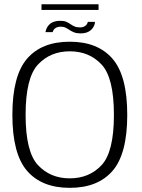

<svg xmlns="http://www.w3.org/2000/svg" viewBox="-20 -876 665 900"><path d="M307 4.5Q438.5 4.5 507.5 -75Q576.5 -154.5 576.5 -337.5Q576.5 -520.5 507.5 -600.5Q438.5 -680.5 307 -680.5Q175.5 -680.5 106.8 -600.8Q38 -521 38 -337.5Q38 -154.5 107 -75Q176 4.5 307 4.5ZM307 -40Q216 -40 158 -102Q100 -164 100 -337.5Q100 -511.5 158 -573.5Q216 -635.5 307 -635.5Q398.5 -635.5 456.2 -573.5Q514 -511.5 514 -337.5Q514 -164 456.2 -102Q398.5 -40 307 -40ZM358 -719.5Q374.5 -719.5 385.8 -723.5Q397 -727.5 404.5 -733.8Q412 -740 416.5 -747.2Q421 -754.5 423.2 -761.5Q425.5 -768.5 425 -773.5H391.5Q391 -768.5 387 -762.2Q383 -756 375 -751.8Q367 -747.5 355.5 -747.5Q340 -747.5 329.5 -752Q319 -756.5 310 -763Q301 -769.5 290.2 -774Q279.5 -778.5 262.5 -778.5Q247.5 -778.5 235.8 -775Q224 -771.5 216.2 -765.5Q208.5 -759.5 203.8 -752.2Q199 -745 196.5 -738Q194 -731 193 -725.5H227Q228 -730.5 232 -736.8Q236 -743 244.5 -747Q253 -751 265 -751Q278 -751 287.5 -746.2Q297 -741.5 306.2 -735.2Q315.5 -729 327.5 -724.2Q339.5 -719.5 358 -719.5ZM174.5 -829.5H442V-856H174.5Z"/></svg>

Font: Anybody Thin Light
Style: Regular
Weight: 300
Version: Version 1.113;gftools[0.9.25]